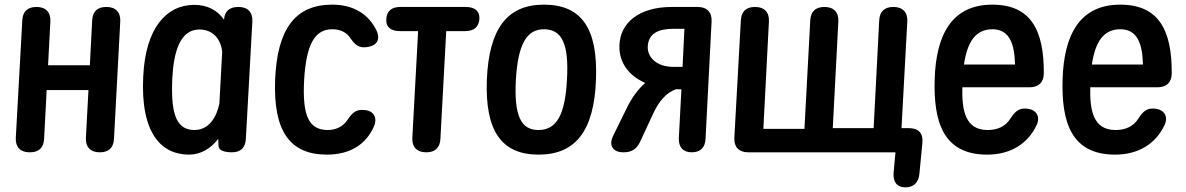

<svg xmlns="http://www.w3.org/2000/svg" viewBox="-20 -618 5108 827"><path d="M170 -20 181 -230H361L350 -24C348 15 370 38 409 38H410C448 38 469 19 471 -20L498 -526C500 -565 478 -588 439 -588H438C400 -588 379 -569 377 -530L367 -337H187L197 -526C199 -565 177 -588 138 -588H137C99 -588 78 -569 76 -530L48 -24C46 15 68 38 107 38H109C147 38 168 19 170 -20Z M1039 -20 1067 -526C1069 -565 1047 -588 1008 -588H1006C968 -588 947 -569 945 -533C916 -575 872 -597 817 -597C697 -597 607 -498 597 -290C584 -41 677 48 794 48C844 48 888 22 920 -20L921 9C921 28 942 38 979 38C1016 38 1037 19 1039 -20ZM722 -279C728 -398 757 -491 839 -491C895 -491 931 -452 937 -395L925 -172C913 -113 880 -58 817 -58C729 -58 717 -151 722 -279Z M1553 -144H1549C1514 -148 1497 -132 1477 -102C1458 -73 1427 -58 1392 -58C1308 -58 1282 -123 1290 -274C1299 -425 1335 -492 1411 -492C1449 -492 1472 -477 1487 -457C1508 -426 1525 -410 1560 -415L1565 -416C1601 -421 1620 -447 1602 -486C1569 -555 1505 -598 1411 -598C1252 -598 1174 -494 1165 -274C1157 -55 1227 48 1388 48C1488 48 1557 4 1591 -74C1607 -113 1588 -140 1553 -144Z M1644 -536C1641 -503 1662 -484 1702 -484H1781L1756 -24C1754 15 1776 38 1815 38H1816C1854 38 1875 19 1877 -20L1902 -484H1983C2021 -484 2042 -501 2045 -536C2047 -570 2026 -588 1986 -588H1705C1667 -588 1646 -571 1644 -536Z M2300 48C2460 48 2539 -56 2547 -274C2556 -495 2485 -598 2323 -598C2164 -598 2086 -494 2077 -274C2069 -55 2139 48 2300 48ZM2202 -274C2211 -425 2247 -492 2323 -492C2402 -492 2431 -426 2422 -274C2414 -124 2378 -58 2299 -58C2222 -58 2194 -123 2202 -274Z M2959 38C2996 38 3017 19 3019 -20L3045 -526C3047 -565 3025 -588 2986 -588H2873C2733 -588 2650 -520 2648 -421C2646 -347 2690 -291 2759 -261C2730 -235 2701 -198 2677 -147L2621 -33C2601 8 2619 38 2665 38H2667C2701 38 2723 23 2737 -7L2794 -130C2818 -181 2850 -220 2893 -234L2915 -233L2904 -24C2902 15 2922 38 2959 38ZM2770 -416C2772 -474 2816 -494 2881 -494H2928L2920 -330H2881C2807 -330 2769 -372 2770 -416Z M3470 -530 3445 -63H3268L3292 -526C3294 -565 3272 -588 3233 -588H3232C3194 -588 3173 -569 3171 -530L3143 -24C3141 15 3163 38 3202 38H3837L3829 126C3826 166 3844 189 3879 189C3915 189 3936 169 3940 132L3953 -3C3957 -44 3936 -66 3896 -66H3863L3888 -526C3890 -565 3868 -588 3829 -588H3828C3790 -588 3769 -569 3767 -530L3743 -66H3567L3591 -526C3593 -565 3571 -588 3532 -588H3531C3493 -588 3472 -569 3470 -530Z M4006 -279C4000 -92 4043 48 4232 48C4331 48 4406 3 4445 -79C4463 -118 4442 -146 4404 -150C4369 -154 4352 -138 4332 -107C4312 -75 4279 -58 4234 -58C4137 -58 4123 -143 4125 -242H4415C4453 -242 4476 -263 4476 -302C4477 -487 4421 -598 4254 -598C4078 -598 4012 -465 4006 -279ZM4132 -340C4147 -441 4184 -492 4255 -492C4328 -492 4350 -429 4352 -340Z M4557 -279C4551 -92 4594 48 4783 48C4882 48 4957 3 4996 -79C5014 -118 4993 -146 4955 -150C4920 -154 4903 -138 4883 -107C4863 -75 4830 -58 4785 -58C4688 -58 4674 -143 4676 -242H4966C5004 -242 5027 -263 5027 -302C5028 -487 4972 -598 4805 -598C4629 -598 4563 -465 4557 -279ZM4683 -340C4698 -441 4735 -492 4806 -492C4879 -492 4901 -429 4903 -340Z"/></svg>

Font: 寒蝉团圆体 Round
Style: Regular
Weight: 500
Designer: 寒蝉字型
Version: Version 2.700;Glyphs 3.1.1 (3135)